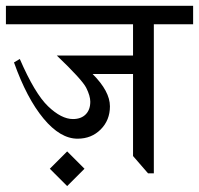

<svg xmlns="http://www.w3.org/2000/svg" viewBox="-20 -586 673 649"><path d="M632.8 -566.4V-503.9H500V0H480.5L429.7 -58.6V-335.9H293Q351.6 -277.3 351.6 -226.6Q351.6 -179.7 320.3 -148.4Q289.1 -117.2 242.2 -117.2Q183.6 -117.2 127 -185.5Q70.3 -253.9 27.3 -375L46.9 -386.7Q97.7 -269.5 142.6 -226.6Q187.5 -183.6 226.6 -183.6Q253.9 -183.6 269.5 -199.2Q285.2 -214.8 285.2 -242.2Q285.2 -261.7 271.5 -289.1Q257.8 -316.4 171.9 -398.4H429.7V-503.9H0V-566.4ZM265.6 -15.6 207 43 148.4 -15.6 207 -74.2Z"/></svg>

Font: 和音 by 宁静之雨，公众号njzyshare
Style: Regular
Weight: 400
Designer: Steve Matteson
Foundry: Ascender Corporation
Version: Version 6.00;June 8, 2018;FontCreator 11.0.0.2388 32-bit